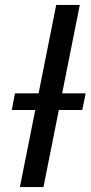

<svg xmlns="http://www.w3.org/2000/svg" viewBox="-20 -762 369 782"><path d="M61 0 209 -742H305L157 0ZM28 -314 41 -382H329L315 -314Z"/></svg>

Font: Montserrat Thin Medium
Style: Italic
Weight: 500
Italic angle: -11.3°
Version: Version 9.000